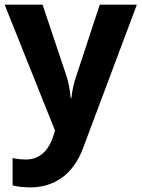

<svg xmlns="http://www.w3.org/2000/svg" viewBox="-20 -566 609 826"><path d="M0 -545.9H163.1L266.1 -238.8Q279.3 -198.7 284.2 -144H287.1Q292.5 -194.3 308.1 -238.8L409.2 -545.9H568.8L337.9 69.8Q306.2 155.3 247.3 197.8Q188.5 240.2 109.9 240.2Q71.3 240.2 34.2 231.9V113.8Q61 120.1 92.8 120.1Q132.3 120.1 161.9 95.9Q191.4 71.8 208 22.9L216.8 -3.9Z"/></svg>

Font: Samim FD
Style: Bold-FD
Weight: 700
Foundry: DejaVu fonts team - Redesigned by Saber Rastikerdar
Version: Version 4.0.1